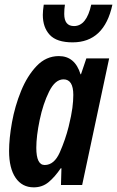

<svg xmlns="http://www.w3.org/2000/svg" viewBox="-20 -795 503 825"><path d="M463 -775H372Q352 -683 298 -683Q256 -683 256 -735Q256 -756 259 -775H168Q164 -748 164 -731Q164 -677 194 -645Q224 -613 292 -613Q428 -613 463 -775ZM136 -160Q136 -210 150.5 -279.5Q165 -349 191 -401.5Q217 -454 253 -454Q295 -454 295 -387Q295 -362 291 -331Q287 -300 275 -251Q261 -195 237 -140.5Q213 -86 172 -86Q136 -86 136 -160ZM241 -72H244L242 0H333L449 -544H351L328 -476H326Q302 -554 233 -554Q178 -554 137.5 -511.5Q97 -469 70.5 -404Q44 -339 31.5 -269.5Q19 -200 19 -146Q19 -72 47 -31Q75 10 125 10Q162 10 189 -12.5Q216 -35 241 -72Z"/></svg>

Font: Noto Sans Display Condensed
Style: Bold Italic
Weight: 700
Width: 3
Designer: Monotype Design team
Foundry: Monotype Imaging Inc.
Version: 1.000